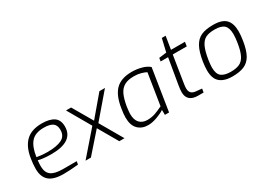

<svg xmlns="http://www.w3.org/2000/svg" viewBox="-29 -1299 2600 1921"><g transform="rotate(-30 1271.0 -338.0)"><path d="M90 -177Q90 -233 100 -293Q119 -416 183.5 -479Q248 -542 369 -542Q459 -542 507.5 -509Q556 -476 556 -400Q556 -227 301 -227Q254 -227 213 -231.5Q172 -236 151 -243Q147 -212 147 -174Q147 -104 188.5 -72Q230 -40 325 -40H484L478 -4Q381 6 308 6Q194 6 142 -39.5Q90 -85 90 -177ZM500 -394Q500 -448 467 -471.5Q434 -495 365 -495Q265 -495 218 -441Q171 -387 155 -276Q214 -265 277 -265Q385 -265 442.5 -293.5Q500 -322 500 -394Z M862 -261 1013 0H953L823 -225L625 0H563L797 -269L645 -533H704L837 -304L1031 -533H1095Z M1125 -173Q1125 -216 1135 -274Q1156 -412 1219.5 -475.5Q1283 -539 1407 -539Q1462 -539 1517 -524.5Q1572 -510 1604 -481L1528 0H1480L1479 -58Q1452 -38 1393.5 -16Q1335 6 1286 6Q1214 6 1169.5 -38.5Q1125 -83 1125 -173ZM1485 -96 1542 -457Q1521 -469 1484 -479.5Q1447 -490 1403 -490Q1334 -490 1292.5 -466.5Q1251 -443 1228 -394.5Q1205 -346 1191 -264Q1183 -206 1183 -181Q1183 -112 1215.5 -77.5Q1248 -43 1305 -43Q1352 -43 1392 -56.5Q1432 -70 1485 -96Z M1738 -111Q1738 -145 1747 -195L1796 -484H1710L1716 -522L1803 -533L1838 -682H1882L1858 -533H2019L2012 -484H1850L1804 -195Q1803 -190 1799.5 -165.5Q1796 -141 1796 -122Q1796 -87 1814 -69Q1832 -51 1870 -48L1934 -42L1927 0H1864Q1802 0 1770 -28.5Q1738 -57 1738 -111Z M2067 -173Q2067 -216 2075 -270Q2092 -376 2124 -434Q2156 -492 2208 -515.5Q2260 -539 2345 -539Q2449 -539 2493 -493.5Q2537 -448 2537 -354Q2537 -313 2527 -248Q2511 -150 2480 -95Q2449 -40 2396 -17Q2343 6 2259 6Q2167 6 2117 -36Q2067 -78 2067 -173ZM2469 -259Q2478 -316 2478 -355Q2478 -429 2445.5 -460Q2413 -491 2336 -491Q2271 -491 2233 -472Q2195 -453 2171 -403.5Q2147 -354 2132 -259Q2124 -206 2124 -175Q2124 -99 2160.5 -71Q2197 -43 2267 -43Q2329 -43 2367.5 -60Q2406 -77 2430.5 -123.5Q2455 -170 2469 -259Z"/></g></svg>

Font: Exo Light
Style: Italic
Weight: 300
Italic angle: -9°
Designer: Natanael Gama
Foundry: Natanael Gama
Version: Version 1.500; ttfautohint (v1.6)